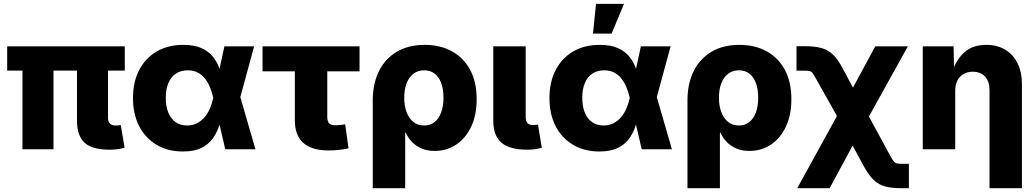

<svg xmlns="http://www.w3.org/2000/svg" viewBox="-20 -782 5429 1006"><path d="M555.2 2.4Q462.4 2.4 422.9 -34.4Q383.3 -71.3 383.3 -149.9V-505.4H545.9V-166Q545.9 -145 555.4 -134.8Q564.9 -124.5 585 -124.5Q594.7 -124.5 601.6 -125Q608.4 -125.5 612.8 -127L632.8 -7.8Q621.1 -4.4 600.8 -1Q580.6 2.4 555.2 2.4ZM97.7 0V-505.4H260.3V0ZM17.6 -412.1V-539.1H633.8V-412.1Z M938.5 11.7Q859.4 11.7 800.3 -23.4Q741.2 -58.6 709 -121.3Q676.8 -184.1 676.8 -268.1Q676.8 -352.5 709.2 -415Q741.7 -477.5 800.8 -512.2Q859.9 -546.9 940.4 -546.9Q997.1 -546.9 1034.2 -530.5Q1071.3 -514.2 1093.5 -487.3Q1115.7 -460.4 1127.9 -428Q1140.1 -395.5 1146.5 -364.3H1194.3L1238.3 -276.4L1318.4 0H1160.2L1097.2 -271Q1089.8 -302.7 1078.4 -328.9Q1066.9 -355 1050.8 -374Q1034.7 -393.1 1013.2 -403.3Q991.7 -413.6 963.9 -413.6Q927.7 -413.6 901.9 -396.5Q876 -379.4 862.3 -347.2Q848.6 -314.9 848.6 -269.5Q848.6 -224.1 862.1 -191.7Q875.5 -159.2 900.4 -141.8Q925.3 -124.5 960.4 -124.5Q988.8 -124.5 1011.2 -135.7Q1033.7 -147 1050.8 -166.5Q1067.9 -186 1079.3 -212.2Q1090.8 -238.3 1097.2 -268.1L1155.8 -539.1H1311.5L1237.8 -268.1L1193.4 -181.2H1144.5Q1137.2 -149.4 1125.5 -115.5Q1113.8 -81.5 1092 -52.7Q1070.3 -23.9 1033.4 -6.1Q996.6 11.7 938.5 11.7Z M1702.1 6.3Q1613.8 6.3 1569.3 -33.2Q1524.9 -72.8 1524.9 -150.4V-408.2H1355.5V-539.1H1863.8V-408.2H1694.8V-168.5Q1694.8 -146 1704.8 -135.7Q1714.8 -125.5 1739.3 -125.5Q1749 -125.5 1764.6 -127.2Q1780.3 -128.9 1788.6 -130.4L1806.2 -4.9Q1778.3 1.5 1752.2 3.9Q1726.1 6.3 1702.1 6.3Z M1933.1 204.1V-255.4Q1933.1 -344.2 1965.8 -409.7Q1998.5 -475.1 2059.3 -511Q2120.1 -546.9 2205.1 -546.9Q2286.6 -546.9 2347.7 -513.4Q2408.7 -480 2443.1 -416.5Q2477.5 -353 2477.5 -262.7Q2477.5 -178.7 2448.5 -117.7Q2419.4 -56.6 2369.6 -23.9Q2319.8 8.8 2257.8 8.8Q2217.8 8.8 2188 -4.4Q2158.2 -17.6 2137.9 -39.1Q2117.7 -60.5 2106.4 -85.9H2103V204.1ZM2202.6 -124.5Q2234.9 -124.5 2257.3 -142.6Q2279.8 -160.6 2291.7 -193.4Q2303.7 -226.1 2303.7 -270Q2303.7 -313.5 2292 -345.9Q2280.3 -378.4 2257.8 -396Q2235.4 -413.6 2202.6 -413.6Q2170.4 -413.6 2147 -396.2Q2123.5 -378.9 2110.8 -346.7Q2098.1 -314.5 2098.1 -270Q2098.1 -226.1 2110.8 -193.4Q2123.5 -160.6 2146.7 -142.6Q2169.9 -124.5 2202.6 -124.5Z M2743.7 2.4Q2650.4 2.4 2607.4 -34.4Q2564.5 -71.3 2564.5 -149.9V-539.1H2734.4V-168.5Q2734.4 -147 2743.7 -137Q2752.9 -127 2772.9 -127Q2782.7 -127 2788.6 -127.4Q2794.4 -127.9 2798.8 -129.4L2818.8 -7.8Q2807.1 -4.4 2787.6 -1Q2768.1 2.4 2743.7 2.4Z M3120.6 11.7Q3041.5 11.7 2982.4 -23.4Q2923.3 -58.6 2891.1 -121.3Q2858.9 -184.1 2858.9 -268.1Q2858.9 -352.5 2891.4 -415Q2923.8 -477.5 2982.9 -512.2Q3042 -546.9 3122.6 -546.9Q3179.2 -546.9 3216.3 -530.5Q3253.4 -514.2 3275.6 -487.3Q3297.9 -460.4 3310.1 -428Q3322.3 -395.5 3328.6 -364.3H3376.5L3420.4 -276.4L3500.5 0H3342.3L3279.3 -271Q3272 -302.7 3260.5 -328.9Q3249 -355 3232.9 -374Q3216.8 -393.1 3195.3 -403.3Q3173.8 -413.6 3146 -413.6Q3109.9 -413.6 3084 -396.5Q3058.1 -379.4 3044.4 -347.2Q3030.8 -314.9 3030.8 -269.5Q3030.8 -224.1 3044.2 -191.7Q3057.6 -159.2 3082.5 -141.8Q3107.4 -124.5 3142.6 -124.5Q3170.9 -124.5 3193.4 -135.7Q3215.8 -147 3232.9 -166.5Q3250 -186 3261.5 -212.2Q3272.9 -238.3 3279.3 -268.1L3337.9 -539.1H3493.7L3419.9 -268.1L3375.5 -181.2H3326.7Q3319.3 -149.4 3307.6 -115.5Q3295.9 -81.5 3274.2 -52.7Q3252.4 -23.9 3215.6 -6.1Q3178.7 11.7 3120.6 11.7ZM3086.9 -606 3103 -761.7H3249.5L3184.6 -606Z M3582 204.1V-255.4Q3582 -344.2 3614.7 -409.7Q3647.5 -475.1 3708.3 -511Q3769 -546.9 3854 -546.9Q3935.5 -546.9 3996.6 -513.4Q4057.6 -480 4092 -416.5Q4126.5 -353 4126.5 -262.7Q4126.5 -178.7 4097.4 -117.7Q4068.4 -56.6 4018.6 -23.9Q3968.8 8.8 3906.7 8.8Q3866.7 8.8 3836.9 -4.4Q3807.1 -17.6 3786.9 -39.1Q3766.6 -60.5 3755.4 -85.9H3752V204.1ZM3851.6 -124.5Q3883.8 -124.5 3906.2 -142.6Q3928.7 -160.6 3940.7 -193.4Q3952.6 -226.1 3952.6 -270Q3952.6 -313.5 3940.9 -345.9Q3929.2 -378.4 3906.7 -396Q3884.3 -413.6 3851.6 -413.6Q3819.3 -413.6 3795.9 -396.2Q3772.5 -378.9 3759.8 -346.7Q3747.1 -314.5 3747.1 -270Q3747.1 -226.1 3759.8 -193.4Q3772.5 -160.6 3795.7 -142.6Q3818.8 -124.5 3851.6 -124.5Z M4157.2 204.1 4416.5 -267.1H4481L4642.6 30.8Q4654.3 52.2 4661.6 62Q4668.9 71.8 4678 74Q4687 76.2 4704.1 76.2H4742.2V204.1H4704.1Q4653.3 204.1 4618.9 195.1Q4584.5 186 4558.8 161.9Q4533.2 137.7 4507.8 92.3L4447.3 -19L4327.1 204.1ZM4414.6 -86.4 4258.3 -364.7Q4245.6 -387.7 4238.5 -397.5Q4231.4 -407.2 4222.7 -409.4Q4213.9 -411.6 4196.8 -411.6H4153.3V-540H4196.8Q4247.6 -540 4282.5 -530.8Q4317.4 -521.5 4343.3 -497.1Q4369.1 -472.7 4393.6 -426.8L4449.2 -322.8L4565.9 -539.1H4736.8L4485.4 -86.4Z M4984.9 -304.7V0H4814.9V-539.1H4976.6L4979 -401.4H4967.8Q4988.8 -467.3 5032 -507.1Q5075.2 -546.9 5147.9 -546.9Q5205.1 -546.9 5246.8 -521.7Q5288.6 -496.6 5311.5 -450.4Q5334.5 -404.3 5334.5 -342.3V204.1H5164.6V-309.1Q5164.6 -355 5141.4 -380.6Q5118.2 -406.2 5076.7 -406.2Q5049.3 -406.2 5028.6 -394.3Q5007.8 -382.3 4996.3 -359.9Q4984.9 -337.4 4984.9 -304.7Z"/></svg>

Font: Inter 18pt ExtraBold
Style: Regular
Weight: 800
Designer: Rasmus Andersson
Foundry: rsms
Version: Version 4.001;git-66647c0bb